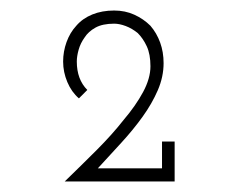

<svg xmlns="http://www.w3.org/2000/svg" viewBox="-20 -720 438 365"><path d="M312 -375V-451H288V-400H166Q188 -424 210.5 -448.5Q233 -473 251 -498Q269 -523 280 -548.5Q291 -574 291 -600Q291 -621 284.5 -639Q278 -657 266 -671Q253 -684 235.5 -692Q218 -700 197 -700Q174 -700 155.5 -692.5Q137 -685 125 -671Q113 -658 106.5 -640Q100 -622 100 -603Q100 -583 108 -564Q116 -545 130 -533L146 -549Q136 -559 131 -572.5Q126 -586 126 -603Q126 -613 129.5 -625.5Q133 -638 141 -649Q148 -660 161.5 -667.5Q175 -675 197 -675Q207 -675 219 -670.5Q231 -666 242 -657Q252 -647 259 -632Q266 -617 266 -594Q266 -571 252 -545Q238 -519 215 -492Q193 -464 164 -435Q135 -406 103 -375Z"/></svg>

Font: Josefin Slab Thin Medium
Style: Regular
Weight: 500
Version: Version 2.000